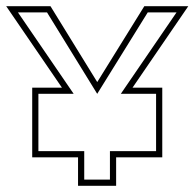

<svg xmlns="http://www.w3.org/2000/svg" viewBox="-38 -600 628 620"><path d="M-18 -580 162 -317H66V-92H214V0H337V-92H486V-317H390L570 -580H428L276 -335L125 -580ZM19.9 -560H113.8L275.9 -297L439.1 -560H532.1L352.1 -297H466V-112H317V-20H234V-112H86V-297H199.9Z"/></svg>

Font: Charger Pro
Style: Ol
Weight: 900
Designer: Jasper
Foundry: Cannot Into Space Fonts
Version: Version 1.09